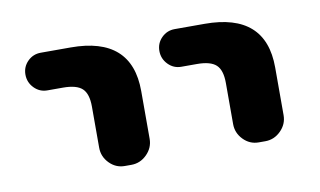

<svg xmlns="http://www.w3.org/2000/svg" viewBox="-45 -603 811 487"><g transform="rotate(-10 360.0 -360.0)"><path d="M427 -423Q407 -423 393 -437.5Q379 -452 379 -472Q379 -492 393 -506Q407 -520 427 -520H504Q661 -520 661 -380V-257Q661 -234 644 -217Q627 -200 604 -200H587Q564 -200 547.5 -217Q531 -234 531 -257V-363Q531 -396 516.5 -409.5Q502 -423 467 -423ZM82 -423Q62 -423 48 -437.5Q34 -452 34 -472Q34 -492 48 -506Q62 -520 82 -520H159Q316 -520 316 -380V-257Q316 -234 299 -217Q282 -200 259 -200H242Q219 -200 202.5 -217Q186 -234 186 -257V-363Q186 -396 171.5 -409.5Q157 -423 122 -423Z"/></g></svg>

Font: Rounded Mplus 1c Bold
Style: Bold
Weight: 700
Version: Version 1.059.20150529